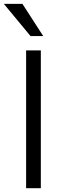

<svg xmlns="http://www.w3.org/2000/svg" viewBox="-37 -999 337 1019"><path d="M101.6 0Q101.6 -182.6 101.6 -731.4Q121.1 -731.4 179.7 -731.4Q179.7 -548.8 179.7 0Q160.2 0 101.6 0ZM-16.6 -978.5Q7.8 -978.5 82 -978.5Q109.4 -935.5 192.4 -807.6Q175.8 -807.6 125 -807.6Q89.8 -850.6 -16.6 -978.5Z"/></svg>

Font: Gothic A1
Style: Regular
Weight: 400
Designer: HanYang I&C Co.,Ltd.
Version: Version 2.50